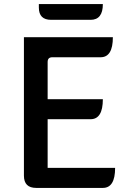

<svg xmlns="http://www.w3.org/2000/svg" viewBox="-20 -919 640 939"><path d="M157 0Q97 0 97 -60V-737H532Q532 -639 472 -639H236Q213 -639 213 -616V-434H483Q483 -336 423 -336H213V-98H543Q543 0 483 0ZM230 -822Q170 -822 170 -882V-899H483Q483 -822 423 -822Z"/></svg>

Font: Swei Half Moon CJK TC
Style: Medium
Weight: 500
Version: Version 2.125